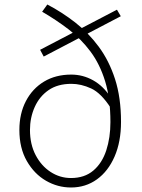

<svg xmlns="http://www.w3.org/2000/svg" viewBox="-20 -819 631 852"><path d="M295 13Q236 13 184 -17Q132 -47 99 -104.5Q66 -162 66 -242Q66 -315 95 -370.5Q124 -426 175.5 -457Q227 -488 296 -488Q348 -488 393.5 -462.5Q439 -437 472 -386V-339Q429 -406 384.5 -426.5Q340 -447 297 -447Q236 -447 195.5 -419Q155 -391 134 -344Q113 -297 113 -242Q113 -179 138 -131Q163 -83 204.5 -56Q246 -29 295 -29Q355 -29 394 -62Q433 -95 451.5 -151.5Q470 -208 470 -277Q470 -382 446.5 -458.5Q423 -535 381 -591Q339 -647 284 -689Q229 -731 167 -767L190 -799Q255 -765 313.5 -719.5Q372 -674 418 -612Q464 -550 490.5 -468Q517 -386 517 -278Q517 -190 488.5 -124.5Q460 -59 410 -23Q360 13 295 13ZM174 -568 158 -598 499 -776 516 -747Z"/></svg>

Font: Noto Sans KR Thin ExtraLight
Style: Regular
Weight: 250
Version: Version 2.004-H2;hotconv 1.0.118;makeotfexe 2.5.65603